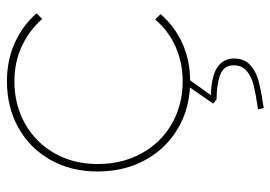

<svg xmlns="http://www.w3.org/2000/svg" viewBox="-136 -434 797 566"><g transform="rotate(-90 263.0 -151.5)"><path d="M40 -263Q40 -341 74 -401.5Q108 -462 168.5 -496Q229 -530 306 -530Q368 -530 419 -507Q470 -484 506 -443L490 -426Q455 -465 408.5 -486.5Q362 -508 306 -508Q236 -508 180.5 -476.5Q125 -445 93.5 -389.5Q62 -334 62 -263Q62 -190 93.5 -133Q125 -76 180.5 -44Q236 -12 306 -12Q361 -12 408 -33Q455 -54 488 -93L504 -77Q467 -35 417 -12.5Q367 10 306 10Q229 10 168.5 -25Q108 -60 74 -122Q40 -184 40 -263ZM231 209Q271 203 295 197Q319 191 336 177Q353 163 353 138Q353 109 324.5 98.5Q296 88 253 88L240 78L294 0H316L265 71Q322 73 347.5 90.5Q373 108 373 139Q373 169 355 186Q337 203 311 210.5Q285 218 244 224L227 227L223 210Z"/></g></svg>

Font: Easer Grotesk Variable
Style: Regular
Weight: 400
Designer: Boardeaser, Bonnie Shaver-Troup, Thomas Jockin
Foundry: Lexend
Version: Version 1.001;Glyphs 3.1.2 (3151)